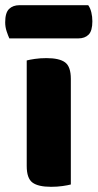

<svg xmlns="http://www.w3.org/2000/svg" viewBox="-47 -712 376 740"><path d="M150 8Q100 8 78 -8.5Q56 -25 56 -72V-479Q67 -482 87.5 -485Q108 -488 132 -488Q182 -488 204 -471.5Q226 -455 226 -408V-1Q215 2 194.5 5Q174 8 150 8ZM-11 -564Q-16 -575 -21.5 -591.5Q-27 -608 -27 -626Q-27 -663 -12 -677.5Q3 -692 28 -692H293Q301 -681 305 -664.5Q309 -648 309 -630Q309 -593 294.5 -578.5Q280 -564 255 -564Z"/></svg>

Font: Baloo Thambi 2 ExtraBold
Style: Regular
Weight: 800
Designer: Aadarsh Rajan and Ek Type
Foundry: Ek Type
Version: Version 1.640;hotconv 1.0.111;makeotfexe 2.5.65597; ttfautoh